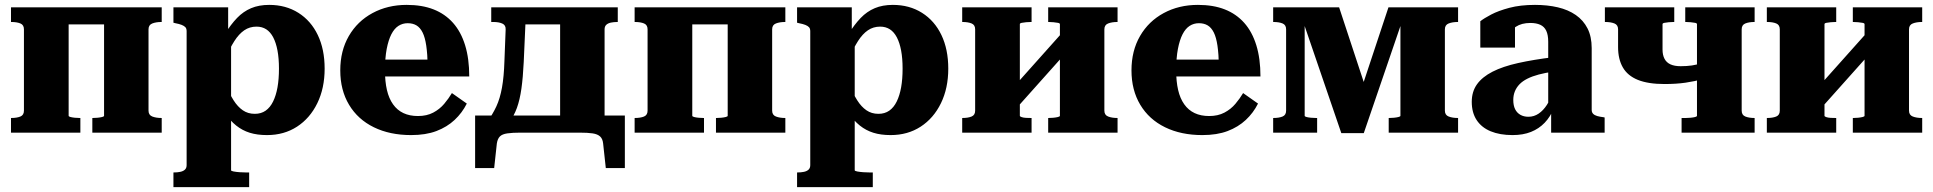

<svg xmlns="http://www.w3.org/2000/svg" viewBox="-20 -543 7914 786"><path d="M78 -90V-423Q78 -441 63.5 -447Q49 -453 26 -453H25V-513H261V-69Q261 -66 268.5 -64Q276 -62 286.5 -61Q297 -60 306 -60H309V0H25V-60H26Q49 -60 63.5 -66Q78 -72 78 -90ZM406 -69V-513H642V-453H641Q619 -453 603.5 -447Q588 -441 588 -423V-90Q588 -72 603.5 -66Q619 -60 641 -60H642V0H358V-60H360Q369 -60 379.5 -61Q390 -62 398 -64Q406 -66 406 -69ZM194 -443V-513H485V-443Z M1000 223H690V163H691Q706 163 718 160.5Q730 158 737 151.5Q744 145 744 133V-415Q744 -426 739 -431.5Q734 -437 724 -441Q714 -445 698 -448L690 -450V-513H914V-381L926 -379V154Q926 157 936.5 159Q947 161 961 162Q975 163 987 163H1000ZM1073 10Q1033 10 1002.5 0.5Q972 -9 947 -29Q922 -49 901 -80L905 -194Q920 -158 936.5 -132Q953 -106 974 -91.5Q995 -77 1023 -77Q1049 -77 1067.5 -90Q1086 -103 1098 -127.5Q1110 -152 1116 -185.5Q1122 -219 1122 -262Q1122 -304 1116 -336Q1110 -368 1098.5 -390Q1087 -412 1070 -423Q1053 -434 1030 -434Q1002 -434 980 -419Q958 -404 939.5 -375Q921 -346 904 -306L900 -403Q925 -443 950.5 -469.5Q976 -496 1008 -509.5Q1040 -523 1082 -523Q1150 -523 1201.5 -490.5Q1253 -458 1281 -399.5Q1309 -341 1309 -262Q1309 -182 1279 -120.5Q1249 -59 1196 -24.5Q1143 10 1073 10Z M1556 -254Q1556 -209 1564 -174.5Q1572 -140 1589 -116Q1606 -92 1631.5 -80Q1657 -68 1691 -68Q1727 -68 1753.5 -82Q1780 -96 1798.5 -118Q1817 -140 1830 -162L1891 -119Q1872 -81 1841 -52Q1810 -23 1766.5 -6.5Q1723 10 1663 10Q1576 10 1510.5 -22Q1445 -54 1409 -114Q1373 -174 1373 -255Q1373 -335 1408 -395.5Q1443 -456 1505 -489.5Q1567 -523 1645 -523Q1708 -523 1755 -504.5Q1802 -486 1834.5 -449.5Q1867 -413 1884 -358Q1901 -303 1901 -230H1529V-299H1753L1731 -271Q1730 -322 1725 -356Q1720 -390 1710 -410Q1700 -430 1685 -439Q1670 -448 1649 -448Q1628 -448 1611 -437Q1594 -426 1582 -402.5Q1570 -379 1563 -342.5Q1556 -306 1556 -254Z M2273 -17V-513H2509V-453H2508Q2493 -453 2481 -450.5Q2469 -448 2462 -441.5Q2455 -435 2455 -423V-17ZM2090 -443V-513H2352V-443ZM2449 44Q2447 25 2436.5 15.5Q2426 6 2406 3Q2386 0 2353 0H2110Q2078 0 2057 3Q2036 6 2026.5 15.5Q2017 25 2014 44L2003 145H1925V-70H2538V145H2460ZM2045 -293 2050 -422Q2051 -440 2036.5 -446.5Q2022 -453 2000 -453H1991V-513H2134L2124 -289Q2121 -226 2114.5 -180Q2108 -134 2096 -101Q2084 -68 2065 -44H1974Q1997 -75 2012 -107.5Q2027 -140 2035 -184.5Q2043 -229 2045 -293Z M2631 -90V-423Q2631 -441 2616.5 -447Q2602 -453 2579 -453H2578V-513H2814V-69Q2814 -66 2821.5 -64Q2829 -62 2839.5 -61Q2850 -60 2859 -60H2862V0H2578V-60H2579Q2602 -60 2616.5 -66Q2631 -72 2631 -90ZM2959 -69V-513H3195V-453H3194Q3172 -453 3156.5 -447Q3141 -441 3141 -423V-90Q3141 -72 3156.5 -66Q3172 -60 3194 -60H3195V0H2911V-60H2913Q2922 -60 2932.5 -61Q2943 -62 2951 -64Q2959 -66 2959 -69ZM2747 -443V-513H3038V-443Z M3553 223H3243V163H3244Q3259 163 3271 160.5Q3283 158 3290 151.5Q3297 145 3297 133V-415Q3297 -426 3292 -431.5Q3287 -437 3277 -441Q3267 -445 3251 -448L3243 -450V-513H3467V-381L3479 -379V154Q3479 157 3489.5 159Q3500 161 3514 162Q3528 163 3540 163H3553ZM3626 10Q3586 10 3555.5 0.5Q3525 -9 3500 -29Q3475 -49 3454 -80L3458 -194Q3473 -158 3489.5 -132Q3506 -106 3527 -91.5Q3548 -77 3576 -77Q3602 -77 3620.5 -90Q3639 -103 3651 -127.5Q3663 -152 3669 -185.5Q3675 -219 3675 -262Q3675 -304 3669 -336Q3663 -368 3651.5 -390Q3640 -412 3623 -423Q3606 -434 3583 -434Q3555 -434 3533 -419Q3511 -404 3492.5 -375Q3474 -346 3457 -306L3453 -403Q3478 -443 3503.5 -469.5Q3529 -496 3561 -509.5Q3593 -523 3635 -523Q3703 -523 3754.5 -490.5Q3806 -458 3834 -399.5Q3862 -341 3862 -262Q3862 -182 3832 -120.5Q3802 -59 3749 -24.5Q3696 10 3626 10Z M3972 -90V-423Q3972 -441 3957.5 -447Q3943 -453 3920 -453H3919V-513H4203V-453H4200Q4191 -453 4180.5 -452Q4170 -451 4162.5 -449.5Q4155 -448 4155 -444V-69Q4155 -66 4162.5 -63.5Q4170 -61 4180.5 -60.5Q4191 -60 4200 -60H4203V0H3919V-60H3920Q3943 -60 3957.5 -66Q3972 -72 3972 -90ZM4319 -69V-444Q4319 -448 4311 -449.5Q4303 -451 4292.5 -452Q4282 -453 4273 -453H4271V-513H4555V-453H4554Q4532 -453 4516.5 -447Q4501 -441 4501 -423V-90Q4501 -72 4516.5 -66Q4532 -60 4554 -60H4555V0H4271V-60H4273Q4282 -60 4292.5 -61Q4303 -62 4311 -64Q4319 -66 4319 -69ZM4133 -91 4088 -140 4338 -420 4383 -371Z M4795 -254Q4795 -209 4803 -174.5Q4811 -140 4828 -116Q4845 -92 4870.5 -80Q4896 -68 4930 -68Q4966 -68 4992.5 -82Q5019 -96 5037.5 -118Q5056 -140 5069 -162L5130 -119Q5111 -81 5080 -52Q5049 -23 5005.5 -6.5Q4962 10 4902 10Q4815 10 4749.5 -22Q4684 -54 4648 -114Q4612 -174 4612 -255Q4612 -335 4647 -395.5Q4682 -456 4744 -489.5Q4806 -523 4884 -523Q4947 -523 4994 -504.5Q5041 -486 5073.5 -449.5Q5106 -413 5123 -358Q5140 -303 5140 -230H4768V-299H4992L4970 -271Q4969 -322 4964 -356Q4959 -390 4949 -410Q4939 -430 4924 -439Q4909 -448 4888 -448Q4867 -448 4850 -437Q4833 -426 4821 -402.5Q4809 -379 4802 -342.5Q4795 -306 4795 -254Z M5462 -513 5582 -149 5527 -100 5664 -513H5949V-453H5948Q5926 -453 5910.5 -447Q5895 -441 5895 -423V-90Q5895 -72 5910.5 -66Q5926 -60 5948 -60H5949V0H5665V-60H5667Q5676 -60 5686.5 -61Q5697 -62 5705 -64Q5713 -66 5713 -69V-491L5731 -489L5563 2H5471L5303 -489L5321 -491V-69Q5321 -66 5328.5 -64Q5336 -62 5347 -61Q5358 -60 5367 -60H5372V0H5192V-60H5193Q5216 -60 5230.5 -66Q5245 -72 5245 -90V-423Q5245 -441 5230.5 -447Q5216 -453 5193 -453H5192V-513Z M6340 -309V-250Q6306 -245 6279.5 -238Q6253 -231 6233 -221Q6213 -211 6200.5 -198Q6188 -185 6181.5 -169Q6175 -153 6175 -134Q6175 -111 6182.5 -96Q6190 -81 6204 -73Q6218 -65 6237 -65Q6260 -65 6279 -78Q6298 -91 6312.5 -113.5Q6327 -136 6339 -168L6341 -100Q6327 -65 6303.5 -40.5Q6280 -16 6247.5 -3Q6215 10 6172 10Q6120 10 6082.5 -5.5Q6045 -21 6025 -51.5Q6005 -82 6005 -126Q6005 -168 6026.5 -198Q6048 -228 6090 -249.5Q6132 -271 6195 -285Q6258 -299 6340 -309ZM6330 0V-99L6318 -97V-372Q6318 -400 6310 -417Q6302 -434 6285.5 -441.5Q6269 -449 6245 -449Q6209 -449 6185.5 -433.5Q6162 -418 6149 -396Q6141 -406 6140 -415Q6139 -424 6143.5 -432.5Q6148 -441 6158 -447Q6168 -453 6182 -455V-348H6040V-456Q6055 -468 6084.5 -483.5Q6114 -499 6159 -511Q6204 -523 6264 -523Q6315 -523 6357.5 -513Q6400 -503 6431 -481.5Q6462 -460 6479 -426.5Q6496 -393 6496 -346V-93Q6496 -83 6502 -77Q6508 -71 6518.5 -68Q6529 -65 6545 -63L6549 -62V0Z M6927 -69V-444Q6927 -448 6919.5 -449.5Q6912 -451 6901 -452Q6890 -453 6882 -453H6879V-513H7163V-453H7162Q7140 -453 7125 -447Q7110 -441 7110 -423V-90Q7110 -72 7125 -66Q7140 -60 7162 -60H7163V0H6864V-60H6882Q6890 -60 6901 -61Q6912 -62 6919.5 -64Q6927 -66 6927 -69ZM6604 -350V-423Q6604 -441 6589 -447Q6574 -453 6551 -453H6550V-513H6834V-453H6831Q6822 -453 6811.5 -452Q6801 -451 6793.5 -449.5Q6786 -448 6786 -444V-340Q6786 -318 6794 -302.5Q6802 -287 6818.5 -279.5Q6835 -272 6860 -272Q6886 -272 6906 -275Q6926 -278 6954 -286V-220Q6918 -210 6880 -204.5Q6842 -199 6794 -199Q6727 -199 6685 -216Q6643 -233 6623.5 -267Q6604 -301 6604 -350Z M7266 -90V-423Q7266 -441 7251.5 -447Q7237 -453 7214 -453H7213V-513H7497V-453H7494Q7485 -453 7474.5 -452Q7464 -451 7456.5 -449.5Q7449 -448 7449 -444V-69Q7449 -66 7456.5 -63.5Q7464 -61 7474.5 -60.5Q7485 -60 7494 -60H7497V0H7213V-60H7214Q7237 -60 7251.5 -66Q7266 -72 7266 -90ZM7613 -69V-444Q7613 -448 7605 -449.5Q7597 -451 7586.5 -452Q7576 -453 7567 -453H7565V-513H7849V-453H7848Q7826 -453 7810.5 -447Q7795 -441 7795 -423V-90Q7795 -72 7810.5 -66Q7826 -60 7848 -60H7849V0H7565V-60H7567Q7576 -60 7586.5 -61Q7597 -62 7605 -64Q7613 -66 7613 -69ZM7427 -91 7382 -140 7632 -420 7677 -371Z"/></svg>

Font: Roboto Serif 36pt
Style: Bold
Weight: 700
Version: Version 1.008